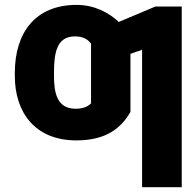

<svg xmlns="http://www.w3.org/2000/svg" viewBox="-20 -573 815 797"><path d="M734.4 -545.9H625L473.1 -481.9C432.6 -520 372.6 -552.7 297.9 -552.7C126 -552.7 41.5 -436.5 41.5 -270V-258.3C41.5 -105 126.5 9.8 296.9 9.8C423.8 9.8 484.4 -43.9 521.5 -108.4V-349.6L569.8 -366.2V204.1H734.4ZM293.9 -121.6C216.3 -121.6 204.1 -188 204.1 -258.3V-270C204.1 -354 215.3 -421.9 291 -421.9C323.2 -421.9 343.3 -411.1 357.9 -392.1V-144C344.2 -129.4 322.8 -121.6 293.9 -121.6Z"/></svg>

Font: Inter ExtraBold
Style: Regular
Weight: 800
Designer: Rasmus Andersson
Foundry: rsms
Version: Version 4.001;git-9221beed3